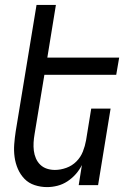

<svg xmlns="http://www.w3.org/2000/svg" viewBox="-20 -755 540 783"><path d="M172 8Q146 8 121.5 0Q97 -8 80 -25.5Q63 -43 53 -66Q43 -89 39.5 -114.5Q36 -140 38 -166.5Q40 -193 44 -219L129 -735H208L173 -520H466L454 -450H161L121 -208Q118 -191 117 -174Q116 -157 118 -140.5Q120 -124 126.5 -109Q133 -94 144.5 -83Q156 -72 171.5 -67Q187 -62 204 -62Q227 -62 250.5 -70.5Q274 -79 291.5 -96.5Q309 -114 318 -137Q327 -160 331 -183L352 -312H431L380 0H301L314 -82Q304 -62 289 -45Q274 -28 255 -15.5Q236 -3 214.5 2.5Q193 8 172 8Z"/></svg>

Font: Iosevka
Style: Italic
Weight: 400
Italic angle: -9°
Monospace: yes
Designer: Belleve Invis
Foundry: Belleve Invis
Version: Version 32.5.0; ttfautohint (v1.8.4)